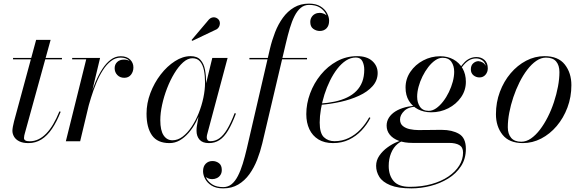

<svg xmlns="http://www.w3.org/2000/svg" viewBox="-20 -780 3210 1060"><path d="M137 10Q106 10 86.5 0.2Q67 -9.5 57.8 -25.2Q48.5 -41 48.5 -58Q48.5 -66 51 -80.5Q53.5 -95 57.5 -110L179.5 -560H259.5L117 -43.5Q115.5 -38.5 114 -31.8Q112.5 -25 112.5 -18Q112.5 0 143.5 0Q169 0 191.8 -10.8Q214.5 -21.5 235 -42.5Q255.5 -63.5 273.8 -94.5Q292 -125.5 308 -165L315 -163Q293.5 -108 267.2 -69.2Q241 -30.5 208.8 -10.2Q176.5 10 137 10ZM52 -452.5V-460H322V-452.5Z M343.5 0 456 -452.5H378.5V-460H532.5L422.5 0ZM456.5 -166.5Q465.5 -204 478 -245.5Q490.5 -287 507.2 -326.8Q524 -366.5 544.8 -398.8Q565.5 -431 591 -450.2Q616.5 -469.5 646.5 -469.5Q679.5 -469.5 698 -451.5Q716.5 -433.5 716.5 -408Q716.5 -384.5 703.2 -367.5Q690 -350.5 666 -350.5Q642.5 -350.5 627.8 -365.8Q613 -381 613 -403.5Q613 -424 626.8 -437.5Q640.5 -451 665.5 -451Q686.5 -451 701 -439Q715.5 -427 715.5 -408H708.5Q708.5 -430 692.5 -446Q676.5 -462 646.5 -462Q617.5 -462 592.8 -443Q568 -424 547.8 -392.2Q527.5 -360.5 511.5 -321.5Q495.5 -282.5 483 -242.2Q470.5 -202 461.5 -166.5Z M915.5 10Q849 10 819 -33Q789 -76 789 -152.5Q789 -210 810.2 -266.2Q831.5 -322.5 867 -368.5Q902.5 -414.5 945.8 -442.2Q989 -470 1032.5 -470Q1068.5 -470 1087 -449.2Q1105.5 -428.5 1111.8 -395Q1118 -361.5 1118 -324.5Q1118 -291 1111.5 -253.2Q1105 -215.5 1092.5 -178Q1080 -140.5 1062.2 -106.8Q1044.5 -73 1021.8 -46.8Q999 -20.5 972.5 -5.2Q946 10 915.5 10ZM932 -5.5Q961.5 -5.5 988 -25.5Q1014.5 -45.5 1037.2 -79.2Q1060 -113 1076.8 -154.8Q1093.5 -196.5 1102.8 -240.5Q1112 -284.5 1112 -324Q1112 -362 1105.8 -392.5Q1099.5 -423 1084.2 -440.8Q1069 -458.5 1042.5 -458.5Q1016.5 -458.5 991 -435.8Q965.5 -413 942.8 -375.5Q920 -338 902.5 -292.8Q885 -247.5 875 -201.5Q865 -155.5 865 -116.5Q865 -60 883.2 -32.8Q901.5 -5.5 932 -5.5ZM1133 10Q1098 10 1081.5 -9Q1065 -28 1065 -58Q1065 -66.5 1065.5 -73.2Q1066 -80 1067 -85L1079 -154L1102.5 -229L1116 -312.5L1152 -460H1236.5L1123.5 -37Q1121.5 -29.5 1121.5 -21Q1121.5 -12.5 1126.2 -6.5Q1131 -0.5 1142 -0.5Q1169 -0.5 1191.2 -16.5Q1213.5 -32.5 1234 -66.5Q1254.5 -100.5 1275.5 -155.5L1282.5 -153Q1261 -95.5 1239.2 -59.5Q1217.5 -23.5 1192 -6.8Q1166.5 10 1133 10ZM1042 -554.5 1037.5 -559 1134 -673Q1141.5 -680.5 1150 -683Q1158.5 -685.5 1166.2 -684Q1174 -682.5 1180.2 -678Q1186.5 -673.5 1190 -667.5Q1194.5 -659.5 1194 -649.8Q1193.5 -640 1189 -631.8Q1184.5 -623.5 1176.5 -618.5Z M1212 260Q1173 260 1148.8 245Q1124.5 230 1112.8 208Q1101 186 1101 165.5Q1101 138.5 1115.8 123.8Q1130.5 109 1153 109Q1173 109 1188.8 120.8Q1204.5 132.5 1204.5 158.5Q1204.5 174.5 1197 186Q1189.5 197.5 1177.2 203.2Q1165 209 1151 209Q1139.5 209 1128.5 204.5Q1117.5 200 1109.8 190.5Q1102 181 1102 165.5H1109Q1109 183.5 1119.5 204Q1130 224.5 1153 238.8Q1176 253 1212.5 253Q1239 253 1258.8 236.8Q1278.5 220.5 1293.5 191.2Q1308.5 162 1320.2 123.8Q1332 85.5 1342.5 40.5L1470.5 -511.5Q1481.5 -558 1498.8 -602.2Q1516 -646.5 1541.8 -682Q1567.5 -717.5 1603.2 -738.8Q1639 -760 1686 -760Q1724.5 -760 1749 -745Q1773.5 -730 1785.2 -708Q1797 -686 1797 -665.5Q1797 -638.5 1782.8 -623.8Q1768.5 -609 1745.5 -609Q1726 -609 1709.5 -620.8Q1693 -632.5 1693 -658.5Q1693 -673.5 1700 -685Q1707 -696.5 1718.8 -702.8Q1730.5 -709 1745 -709Q1753.5 -709 1762.5 -706.2Q1771.5 -703.5 1779 -698.2Q1786.5 -693 1791.2 -684.8Q1796 -676.5 1796 -665.5H1789.5Q1789.5 -683 1779 -703.5Q1768.5 -724 1745.8 -738.5Q1723 -753 1686 -753Q1660 -753 1640.5 -736.8Q1621 -720.5 1606.2 -691.5Q1591.5 -662.5 1580 -623.8Q1568.5 -585 1558 -540L1428 11.5Q1417 57.5 1399.8 101.8Q1382.5 146 1356.8 181.8Q1331 217.5 1295.2 238.8Q1259.5 260 1212 260ZM1357 -452.5V-460H1675V-452.5Z M1819 10Q1771 10 1738 -10.2Q1705 -30.5 1688 -66.5Q1671 -102.5 1671 -150Q1671 -207.5 1692 -264.2Q1713 -321 1751 -367.5Q1789 -414 1840.2 -442Q1891.5 -470 1951.5 -470Q2005.5 -470 2035.2 -443.2Q2065 -416.5 2065 -377Q2065 -336 2037 -304.5Q2009 -273 1962.2 -251.5Q1915.5 -230 1859.2 -217.5Q1803 -205 1746 -201V-208Q1790.5 -211 1828.5 -219.2Q1866.5 -227.5 1896.2 -241.8Q1926 -256 1947.2 -277.5Q1968.5 -299 1979.8 -328.2Q1991 -357.5 1991 -396Q1991 -421 1980.8 -441.8Q1970.5 -462.5 1944.5 -462.5Q1916 -462.5 1890.2 -445.8Q1864.5 -429 1842.2 -400.2Q1820 -371.5 1802 -335Q1784 -298.5 1771.2 -258.2Q1758.5 -218 1751.8 -178Q1745 -138 1745 -103.5Q1745 -44.5 1768.2 -22.5Q1791.5 -0.5 1826.5 -0.5Q1869 -0.5 1905.2 -18Q1941.5 -35.5 1970 -65.5Q1998.5 -95.5 2018.5 -132.5L2025 -129Q2005.5 -91 1975.8 -59.5Q1946 -28 1906.8 -9Q1867.5 10 1819 10Z M2251.5 260Q2177.5 260 2134.8 242.5Q2092 225 2074.2 196.5Q2056.5 168 2056.5 135.5Q2056.5 105 2074.5 79Q2092.5 53 2119.5 33.5Q2146.5 14 2174 3Q2201.5 -8 2220.5 -8H2232Q2199.5 -6 2175.8 13.8Q2152 33.5 2139 65.5Q2126 97.5 2126 136Q2126 188.5 2153.5 220Q2181 251.5 2242.5 251.5Q2308 251.5 2362.2 236.2Q2416.5 221 2455.5 194.5Q2494.5 168 2515.5 134Q2536.5 100 2536.5 62.5Q2536.5 33 2515.8 21Q2495 9 2460 9Q2450.5 9 2429.2 9Q2408 9 2381.5 9Q2355 9 2329.2 9Q2303.5 9 2284 9Q2264.5 9 2258 9Q2213 9 2181 -3Q2149 -15 2131.8 -36.5Q2114.5 -58 2114.5 -86.5Q2114.5 -110.5 2127.2 -130.5Q2140 -150.5 2163 -165Q2186 -179.5 2217.5 -187.8Q2249 -196 2286.5 -196V-191.5Q2236.5 -191.5 2212.5 -168.5Q2188.5 -145.5 2188.5 -120.5Q2188.5 -97 2204.2 -84.2Q2220 -71.5 2243.2 -66.8Q2266.5 -62 2288.5 -62Q2306 -62 2331.2 -62.2Q2356.5 -62.5 2381 -62.8Q2405.5 -63 2419.5 -63Q2476 -63 2514 -41Q2552 -19 2552 42Q2552 96.5 2525.2 137.5Q2498.5 178.5 2454.2 205.8Q2410 233 2357 246.5Q2304 260 2251.5 260ZM2360.5 -160Q2320 -160 2288 -176.5Q2256 -193 2237.5 -223.5Q2219 -254 2219 -296.5Q2219 -344.5 2245.8 -383.8Q2272.5 -423 2316.2 -446.2Q2360 -469.5 2410.5 -469.5Q2451 -469.5 2483 -452Q2515 -434.5 2533.5 -402.8Q2552 -371 2552 -328.5Q2552 -281 2525.2 -242.8Q2498.5 -204.5 2455 -182.2Q2411.5 -160 2360.5 -160ZM2347 -168Q2367.5 -168 2387.8 -182Q2408 -196 2426.2 -219.5Q2444.5 -243 2458.2 -271.5Q2472 -300 2479.8 -329.2Q2487.5 -358.5 2487.5 -383.5Q2487.5 -416.5 2472 -438.8Q2456.5 -461 2423.5 -461Q2403 -461 2382.8 -447Q2362.5 -433 2344.5 -409.8Q2326.5 -386.5 2312.5 -358.2Q2298.5 -330 2290.8 -300.8Q2283 -271.5 2283 -246.5Q2283 -213.5 2298.5 -190.8Q2314 -168 2347 -168ZM2611 -465Q2636.5 -465 2654.8 -449Q2673 -433 2673 -402.5Q2673 -382 2660.2 -367.2Q2647.5 -352.5 2627 -352.5Q2608.5 -352.5 2594 -364.2Q2579.5 -376 2579.5 -397Q2579.5 -418 2591.5 -429.5Q2603.5 -441 2620 -442.5Q2634 -441.5 2645.2 -434.8Q2656.5 -428 2662 -415Q2658 -436 2642.8 -446.8Q2627.5 -457.5 2608.5 -457.5Q2585.5 -457.5 2566.8 -445.5Q2548 -433.5 2530.8 -410Q2513.5 -386.5 2496 -351.5L2491 -354.5Q2517.5 -410 2545.5 -437.5Q2573.5 -465 2611 -465Z M2866.5 10Q2791 10 2754.5 -36Q2718 -82 2718 -149.5Q2718 -215 2739.8 -273Q2761.5 -331 2799 -375.2Q2836.5 -419.5 2884.8 -444.8Q2933 -470 2986 -470Q3062 -470 3098.2 -423.8Q3134.5 -377.5 3134.5 -310Q3134.5 -244.5 3112.8 -186.5Q3091 -128.5 3053.5 -84.2Q3016 -40 2967.8 -15Q2919.5 10 2866.5 10ZM2858 2.5Q2885.5 2.5 2911.5 -15.5Q2937.5 -33.5 2961 -64.2Q2984.5 -95 3004.2 -134Q3024 -173 3038.2 -216.2Q3052.5 -259.5 3060.5 -302.2Q3068.5 -345 3068.5 -382Q3068.5 -419 3050.5 -440.5Q3032.5 -462 2994 -462Q2967 -462 2940.8 -444Q2914.5 -426 2891 -395.2Q2867.5 -364.5 2848 -325.5Q2828.5 -286.5 2814 -243.2Q2799.5 -200 2791.5 -157.5Q2783.5 -115 2783.5 -77.5Q2783.5 -41 2801.8 -19.2Q2820 2.5 2858 2.5Z"/></svg>

Font: Bodoni Moda 28pt
Style: Italic
Weight: 400
Italic angle: -13°
Designer: Owen Earl
Foundry: indestructible type
Version: Version 2.004